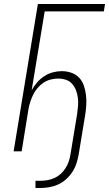

<svg xmlns="http://www.w3.org/2000/svg" viewBox="-20 -755 544 958"><path d="M157 183V147H182Q199 147 216.5 144Q234 141 251 133.5Q268 126 282 113.5Q296 101 306 85.5Q316 70 322 53.5Q328 37 331 19L365 -187Q368 -208 369.5 -228Q371 -248 368.5 -267.5Q366 -287 359 -305Q352 -323 339.5 -337Q327 -351 308.5 -357Q290 -363 270 -363Q251 -363 232 -358Q213 -353 196.5 -342Q180 -331 167 -315.5Q154 -300 145.5 -282.5Q137 -265 131 -246.5Q125 -228 122 -210L88 0H48L169 -735H504L498 -698H203L138 -305Q150 -326 165.5 -344Q181 -362 201 -375Q221 -388 243.5 -394Q266 -400 288 -400Q313 -400 336 -392Q359 -384 375 -367Q391 -350 398.5 -327.5Q406 -305 409 -280.5Q412 -256 410.5 -231Q409 -206 405 -181L372 19Q368 41 360.5 63Q353 85 340 104.5Q327 124 309 140Q291 156 270 165.5Q249 175 226.5 179Q204 183 182 183Z"/></svg>

Font: Iosevka Curly Extralight
Style: Italic
Weight: 200
Italic angle: -9°
Monospace: yes
Designer: Belleve Invis
Foundry: Belleve Invis
Version: Version 22.1.2; ttfautohint (v1.8.4)